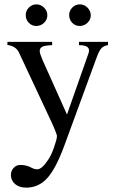

<svg xmlns="http://www.w3.org/2000/svg" viewBox="-20 -642 540 880"><path d="M345 -523Q325 -523 311 -537.5Q297 -552 297 -573Q297 -593 311.5 -607.5Q326 -622 346 -622Q366 -622 381 -607Q396 -592 396 -572Q396 -552 381 -537.5Q366 -523 345 -523ZM146 -523Q126 -523 112 -537.5Q98 -552 98 -573Q98 -593 112.5 -607.5Q127 -622 147 -622Q167 -622 182 -607Q197 -592 197 -572Q197 -552 182 -537.5Q167 -523 146 -523ZM475 -450V-435Q457 -433 446 -422Q435 -411 425 -384L275 25Q236 131 196.5 174.5Q157 218 100 218Q68 218 49 201.5Q30 185 30 160Q30 141 42.5 127.5Q55 114 73 114Q102 114 125 127Q138 134 151 134Q172 134 201 90Q215 70 228 32.5Q241 -5 241 -18Q241 -31 199 -119L67 -401Q54 -430 14 -436V-450H219V-435Q187 -434 174.5 -428Q162 -422 162 -408Q162 -397 175 -367L287 -117L384 -393Q388 -402 388 -411Q388 -435 342 -435V-450Z"/></svg>

Font: STIX MathJax Latin
Style: Regular
Weight: 400
Designer: MicroPress Inc., with final additions and corrections provided by Coen Hoffman, Elsevier (retired)
Version: Version 1.1.1